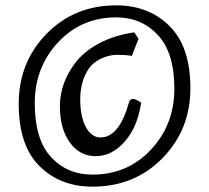

<svg xmlns="http://www.w3.org/2000/svg" viewBox="-20 -764 782 718"><path d="M498 -619 473 -555Q450 -559 419 -559Q388 -559 357.5 -544.5Q327 -530 311 -506Q280 -458 280 -393Q280 -328 301 -289Q322 -250 356 -250Q426 -250 463 -383Q467 -394 477.5 -394Q488 -394 508 -380Q494 -288 446 -234Q398 -180 338 -180Q278 -180 241 -231.5Q204 -283 204 -367Q204 -455 264 -532Q295 -572 351 -602Q407 -632 482 -643ZM415 -744Q536 -744 614 -666.5Q692 -589 692 -434Q692 -279 587.5 -172.5Q483 -66 326 -66Q205 -66 127.5 -143Q50 -220 50 -375.5Q50 -531 154 -637.5Q258 -744 415 -744ZM415 -699Q284 -699 197 -605.5Q110 -512 110 -377.5Q110 -243 170.5 -177Q231 -111 326 -111Q457 -111 544.5 -204.5Q632 -298 632 -432.5Q632 -567 570.5 -633Q509 -699 415 -699Z"/></svg>

Font: Julee
Style: Regular
Weight: 400
Version: Version 1.001